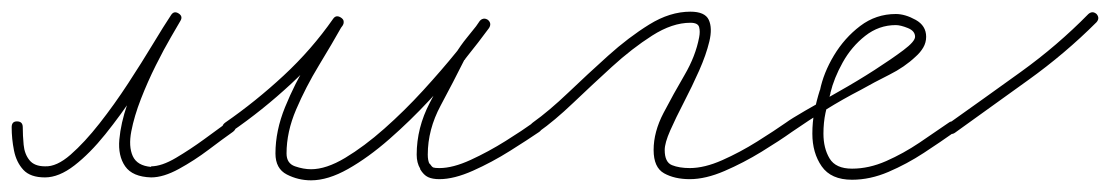

<svg xmlns="http://www.w3.org/2000/svg" viewBox="-29 -295 1902 329"><path d="M0 -87Q10 -87 10 -77Q10 -63 11.5 -47Q13 -31 21.5 -20.5Q30 -10 48 -10Q68 -9 92 -30Q116 -51 141.5 -83.5Q167 -116 190.5 -152Q214 -188 233 -219.5Q252 -251 264 -269Q269 -277 277 -272Q285 -267 280 -259Q276 -252 264 -231.5Q252 -211 238 -183Q224 -155 212.5 -125.5Q201 -96 196 -70Q191 -44 198.5 -27.5Q206 -11 230 -9Q230 -9 230 -9Q230 -9 230 -9Q230 -9 230 -9.5Q230 -10 230 -10Q248 -10 272.5 -24.5Q297 -39 321 -56.5Q345 -74 360 -85Q367 -90 373 -82Q378 -75 370 -69Q353 -57 328.5 -38.5Q304 -20 277.5 -5.5Q251 9 230 9Q230 9 230 9Q230 9 230 9Q230 9 230 9Q230 9 230 9Q198 8 185.5 -10Q173 -28 175.5 -56Q178 -84 189 -116Q200 -148 215 -179Q230 -210 243.5 -234Q257 -258 264 -269Q269 -277 277 -272Q285 -267 280 -259Q267 -239 247 -205.5Q227 -172 202.5 -135Q178 -98 151.5 -65Q125 -32 98.5 -11.5Q72 9 48 9Q23 9 11 -4Q-1 -17 -5 -37Q-9 -57 -9 -77Q-9 -87 0 -87Z M354 -72Q349 -79 357 -85Q409 -121 457 -165.5Q505 -210 542 -263Q547 -270 555 -265Q563 -260 558 -252Q540 -220 517.5 -183Q495 -146 478.5 -107.5Q462 -69 462 -32Q462 -15 476.5 -10Q491 -5 504 -5Q530 -5 562.5 -24.5Q595 -44 629.5 -74.5Q664 -105 696 -140Q728 -175 753.5 -206.5Q779 -238 793 -259Q799 -266 806 -260Q814 -254 808 -247Q798 -234 787 -220.5Q776 -207 767 -192Q767 -192 767 -192Q767 -192 767 -192Q767 -192 767 -192.5Q767 -193 767 -193Q748 -155 726 -114Q704 -73 704 -30Q704 -20 707 -14Q707 -14 707 -14Q707 -14 707 -14Q707 -15 707 -15Q707 -15 707 -15Q711 -9 713.5 -8Q716 -7 724 -7Q747 -7 777.5 -21Q808 -35 837.5 -53.5Q867 -72 885 -85Q892 -90 898 -82Q903 -75 895 -69Q876 -56 845 -36.5Q814 -17 781.5 -2.5Q749 12 724 12Q712 12 704.5 8.5Q697 5 691 -5Q691 -5 691 -5Q691 -5 691 -6Q691 -6 691 -6Q691 -6 691 -6Q685 -16 685 -30Q685 -76 707.5 -119Q730 -162 751 -201Q751 -201 751 -201.5Q751 -202 751 -202Q751 -202 751 -202Q751 -202 751 -202Q760 -217 771.5 -231Q783 -245 794 -259Q799 -266 807 -261Q814 -255 809 -247Q793 -225 766.5 -192Q740 -159 707 -123.5Q674 -88 638 -56.5Q602 -25 567.5 -5.5Q533 14 504 14Q482 14 462.5 4Q443 -6 443 -32Q443 -71 459.5 -111.5Q476 -152 499 -190Q522 -228 542 -262Q546 -270 555 -264Q563 -259 558 -251Q520 -198 470.5 -152Q421 -106 367 -69Q360 -64 354 -72Z M884 -85Q912 -105 945 -136.5Q978 -168 1013 -199.5Q1048 -231 1083.5 -253Q1119 -275 1154 -275Q1179 -275 1185.5 -261Q1192 -247 1186.5 -224Q1181 -201 1169 -174Q1157 -147 1143 -120Q1129 -93 1119.5 -71.5Q1110 -50 1110 -38Q1110 -17 1122.5 -12Q1135 -7 1153 -7Q1178 -7 1208.5 -20.5Q1239 -34 1268.5 -52.5Q1298 -71 1318 -85Q1325 -90 1331 -82Q1336 -75 1328 -69Q1307 -54 1276 -35Q1245 -16 1212.5 -2Q1180 12 1153 12Q1127 12 1109 2Q1091 -8 1091 -38Q1091 -69 1108 -101.5Q1125 -134 1144 -166.5Q1163 -199 1169 -231Q1171 -241 1169 -248.5Q1167 -256 1154 -256Q1123 -256 1088.5 -234Q1054 -212 1019.5 -180.5Q985 -149 953 -118.5Q921 -88 894 -69Q887 -64 881 -72Q876 -79 884 -85Z M1315 -72Q1310 -79 1318 -85Q1326 -91 1351 -105.5Q1376 -120 1408 -138Q1440 -156 1469.5 -175Q1499 -194 1519 -209Q1539 -224 1539 -232Q1539 -242 1526.5 -247Q1514 -252 1506 -252Q1477 -252 1453.5 -233.5Q1430 -215 1415 -188Q1400 -161 1394 -136Q1394 -136 1394 -136Q1394 -136 1394 -136Q1394 -135 1394 -135Q1394 -135 1394 -135Q1389 -118 1385.5 -101.5Q1382 -85 1382 -66Q1382 -41 1392.5 -23.5Q1403 -6 1431 -6Q1460 -6 1489.5 -19Q1519 -32 1546.5 -50.5Q1574 -69 1597 -85Q1604 -90 1610 -82Q1615 -75 1607 -69Q1583 -52 1554 -33Q1525 -14 1493.5 -0.5Q1462 13 1431 13Q1395 13 1379 -10Q1363 -33 1363 -66Q1363 -86 1366.5 -104Q1370 -122 1376 -141Q1376 -141 1376 -141Q1376 -141 1376 -140Q1376 -140 1376 -140Q1376 -140 1376 -140Q1382 -170 1400 -200Q1418 -230 1445 -250.5Q1472 -271 1506 -271Q1522 -271 1540 -261Q1558 -251 1558 -232Q1558 -222 1553 -213.5Q1548 -205 1540 -198Q1521 -180 1495 -167Q1469 -154 1446 -141Q1415 -125 1386 -107Q1357 -89 1328 -69Q1321 -64 1315 -72Z M1596 -83Q1658 -127 1720.5 -172Q1783 -217 1836 -271Q1843 -277 1850 -271Q1856 -264 1850 -257Q1796 -203 1732.5 -157.5Q1669 -112 1608 -68Q1600 -62 1594 -70Q1589 -78 1596 -83Z"/></svg>

Font: FRB American Cursive Guidelines Extralight
Style: Italic
Weight: 200
Italic angle: -25°
Version: Version 2.0;Modular Font Editor K font №1